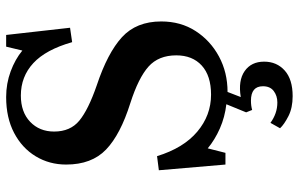

<svg xmlns="http://www.w3.org/2000/svg" viewBox="-198 -566 995 640"><g transform="rotate(-90 300.0 -246.5)"><path d="M299 231Q260 231 232.5 217Q205 203 192 189L210 157Q225 168 242 174Q259 180 278 180Q300 180 316 168Q332 156 332 132Q332 92 284 92Q267 92 253 96L245 76L272 10Q229 5 191.5 -11.5Q154 -28 125 -52L110 7H71L52 -215L99 -221Q126 -133 180.5 -87Q235 -41 304 -41Q367 -41 401 -72Q435 -103 435 -157Q435 -216 397.5 -249.5Q360 -283 276 -310Q171 -343 121 -391Q71 -439 71 -524Q71 -580 98.5 -625.5Q126 -671 176.5 -697.5Q227 -724 296 -724Q341 -724 381.5 -709Q422 -694 451 -670L464 -724H503L527 -511L479 -504Q454 -592 409 -633.5Q364 -675 301 -675Q246 -675 213.5 -644Q181 -613 181 -564Q181 -510 217.5 -480Q254 -450 335 -422Q443 -386 495.5 -338Q548 -290 548 -207Q548 -142 516 -92.5Q484 -43 431 -14.5Q378 14 313 14L296 58Q351 49 382.5 71Q414 93 414 136Q414 178 384.5 204.5Q355 231 299 231Z"/></g></svg>

Font: Literata 36pt Medium
Style: Regular
Weight: 500
Designer: Latin by Veronika Burian and Jose Scaglione. Greek by Irene Vlachou. Cyrillic by Vera Evstafieva.
Foundry: TypeTogether
Version: Version 3.002